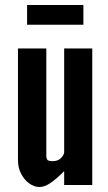

<svg xmlns="http://www.w3.org/2000/svg" viewBox="-20 -741 432 769"><path d="M138 8Q157.5 8 180.2 -6.8Q203 -21.5 237 -55.5V0H349.5V-547H237V-131.5Q237 -122 225.2 -108.8Q213.5 -95.5 190 -95.5Q171.5 -95.5 168.5 -103Q165.5 -110.5 165.5 -113.5V-547H52V-99Q52 -69 64.8 -44.8Q77.5 -20.5 97.2 -6.2Q117 8 138 8ZM88.5 -642H314V-721H88.5Z"/></svg>

Font: League Gothic SemiExpanded
Style: Regular
Weight: 400
Width: 6
Designer: The League of Moveable Type
Version: Version 1.600; ttfautohint (v1.8.3)